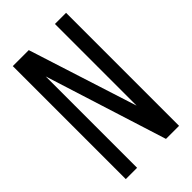

<svg xmlns="http://www.w3.org/2000/svg" viewBox="-216 -770 841 841"><g transform="rotate(-45 204.5 -350.0)"><path d="M109 -566V0H39V-700H138L300 -194V-700H369V0H288Z"/></g></svg>

Font: TypoPRO Bebas Neue
Style: Regular
Weight: 400
Designer: Ryoichi Tsunekawa
Foundry: Ryoichi Tsunekawa
Version: Version 001.003